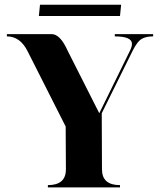

<svg xmlns="http://www.w3.org/2000/svg" viewBox="-20 -812 693 832"><path d="M500 -742.7H148.4L153.3 -791.5H504.9ZM273.4 -591.8 410.2 -321.3 543 -591.8Q551.8 -609.4 551.8 -622.1Q551.8 -654.3 477.5 -654.3V-664.1H643.6V-654.3Q602.5 -654.3 583 -634.8Q569.3 -621.1 552.7 -587.9L420.9 -321.3L421.9 -78.1Q421.9 -9.8 500 -9.8V0H187.5V-9.8Q265.6 -9.8 265.6 -78.1L264.6 -263.7L100.6 -587.9Q68.4 -654.3 9.8 -654.3V-664.1H204.1Q241.2 -664.1 273.4 -591.8Z"/></svg>

Font: spinweradC
Style: Bold
Weight: 700
Width: 7
Version: Version 0.3